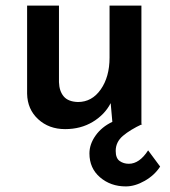

<svg xmlns="http://www.w3.org/2000/svg" viewBox="-20 -444 608 687"><path d="M430 223Q376 223 338 190.5Q300 158 300 105Q300 72 322 41Q344 10 382 -8L376 -75Q355 -34 312 -8Q269 18 213 18Q155 18 116.5 -17.5Q78 -53 77 -109V-424H191V-150Q192 -118 208 -99Q224 -80 259 -79Q309 -79 340.5 -124Q372 -169 372 -238V-424H486V-1L489 0Q446 20 420 42Q394 64 394 96Q394 122 408 132Q422 142 441 142Q479 142 510 94L553 152Q533 183 498 203Q463 223 430 223Z"/></svg>

Font: Reem Kufi Medium
Style: Regular
Weight: 500
Designer: Khaled Hosny
Version: Version 1.001